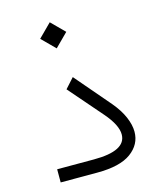

<svg xmlns="http://www.w3.org/2000/svg" viewBox="-104 -752 678 826"><g transform="rotate(-15 235.0 -339.0)"><path d="M138.2 -619.6 196.3 -677.7 254.4 -619.6 196.3 -561.5ZM226.6 0H63.5V-58.6H227.1Q370.6 -58.6 370.6 -131.8Q370.6 -173.8 319.8 -232.4L191.4 -380.4L231 -424.3L365.2 -267.6Q380.4 -249.5 392.1 -231.2Q403.8 -212.9 411.4 -195.3Q418.9 -177.7 422.9 -161.1Q426.8 -144.5 426.8 -128.9Q426.8 -72.3 377.4 -36.1Q328.1 0 226.6 0Z"/></g></svg>

Font: Shabnam Thin FD-WOL
Style: Thin-FD-WOL
Weight: 100
Foundry: DejaVu fonts team - Redesigned by Saber Rastikerdar - Based on Vazir font
Version: Version 5.0.1